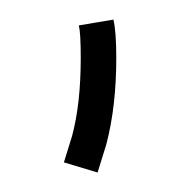

<svg xmlns="http://www.w3.org/2000/svg" viewBox="-20 -704 182 195"><path d="M53.2 -565.9Q62 -598.6 62 -645Q62 -670.4 60.1 -678.2L95.2 -684.1Q98.1 -671.9 98.1 -645Q98.1 -595.7 87.9 -557.1L79.1 -528.8L44.9 -539.1Z"/></svg>

Font: RawengulkPcs
Style: Regular
Weight: 400
Version: Version 0.92